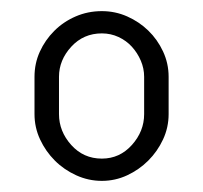

<svg xmlns="http://www.w3.org/2000/svg" viewBox="-20 -755 365 345"><path d="M163 -735Q187 -735 208.5 -725.5Q230 -716 246.5 -700Q263 -684 273 -662.5Q283 -641 283 -617V-550Q283 -526 273 -504.5Q263 -483 246.5 -466.5Q230 -450 208.5 -440Q187 -430 163 -430Q139 -430 117 -440Q95 -450 78.5 -466.5Q62 -483 52 -504.5Q42 -526 42 -550V-617Q42 -641 51.5 -662Q61 -683 77.5 -699.5Q94 -716 116 -725.5Q138 -735 163 -735ZM239 -617Q239 -632 233 -646Q227 -660 217 -671Q207 -682 193 -688.5Q179 -695 163 -695Q130 -695 108 -671Q86 -647 86 -617V-550Q86 -519 108 -494.5Q130 -470 163 -470Q195 -470 217 -494.5Q239 -519 239 -550Z"/></svg>

Font: AkaAcidDosis
Style: Light
Weight: 300
Designer: Edgar Tolentino, Pablo Impallari, Igino Marini, Aka-Acid
Foundry: Edgar Tolentino, Pablo Impallari, Igino Marini, Aka-Acid
Version: Version 1.007